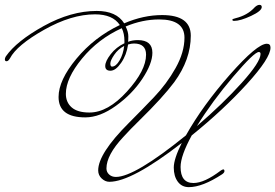

<svg xmlns="http://www.w3.org/2000/svg" viewBox="-203 -730 1133 790"><path d="M753 -649Q753 -652 766 -655Q815 -667 844 -699Q855 -710 864.5 -710Q874 -710 874 -701Q874 -685 830 -664.5Q786 -644 760 -644Q753 -644 753 -649ZM258 -456Q274 -456 289 -481.5Q304 -507 308 -541Q283 -528 267 -504.5Q251 -481 251 -468.5Q251 -456 258 -456ZM862 -516Q843 -516 756.5 -414.5Q670 -313 607 -211Q715 -304 792 -389.5Q869 -475 869 -508Q869 -516 862 -516ZM309 -552V-561Q309 -592 298 -614Q201 -570 134.5 -489Q68 -408 68 -344Q68 -309 92 -288Q116 -267 165 -267Q241 -267 319.5 -353.5Q398 -440 398 -505Q398 -551 348 -551Q338 -551 324 -547Q318 -504 295.5 -471.5Q273 -439 251.5 -439Q230 -439 230 -458.5Q230 -478 252.5 -507Q275 -536 309 -552ZM464 -668Q582 -668 582 -583Q582 -485 514 -392Q467 -329 371 -235Q334 -199 304 -166Q235 -92 235 -37Q235 -22 246 -12Q257 -2 274 -2Q351 -2 562 -173Q631 -296 743 -423Q855 -550 895 -550Q910 -550 910 -534Q910 -491 813 -384.5Q716 -278 586 -173Q540 -89 540 -43Q540 23 593 23Q638 23 705 -28Q712 -33 716 -33Q720 -33 720.5 -26.5Q721 -20 711 -13Q630 40 574 40Q545 40 528.5 17.5Q512 -5 512 -40.5Q512 -76 545 -142Q339 18 247 18Q230 18 215.5 4.5Q201 -9 201 -29Q201 -98 326 -223Q378 -275 430.5 -330Q483 -385 519.5 -450Q556 -515 556 -575Q556 -650 452 -650Q383 -650 314 -621Q325 -599 325 -580.5Q325 -562 324 -558Q342 -565 364 -565Q424 -565 424 -513Q424 -468 382.5 -405.5Q341 -343 274.5 -295Q208 -247 148 -247Q38 -247 38 -331Q38 -400 111.5 -488.5Q185 -577 290 -627Q261 -671 188 -671Q91 -671 -21.5 -607.5Q-134 -544 -162 -490Q-169 -478 -176 -478Q-183 -478 -183 -486Q-183 -491 -179 -498Q-135 -561 -23 -623Q89 -685 195 -685Q276 -685 308 -634Q387 -668 464 -668Z"/></svg>

Font: Miss Fajardose
Style: Regular
Weight: 400
Version: Version 1.000